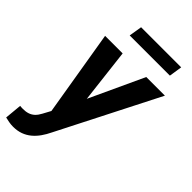

<svg xmlns="http://www.w3.org/2000/svg" viewBox="-299 -799 1103 1103"><g transform="rotate(45 253.0 -247.0)"><path d="M165.5 -66.9 379.4 -528.3H530.8L221.2 80.1Q207.5 108.9 190.2 133.5Q172.9 158.2 150.9 176.5Q128.9 194.8 101.6 204.8Q74.2 214.8 40 214.8Q22.9 214.8 6.8 211.9Q-9.3 209 -25.4 205.1L-15.6 101.1Q-10.3 101.6 -5.1 102.1Q0 102.5 4.9 102.5Q29.3 103 48.1 96.9Q66.9 90.8 81.1 77.4Q95.2 64 106.4 42.5ZM187.5 -528.3 233.4 -138.2 227.1 3.9 135.3 14.6 44.9 -528.3ZM481.9 -709.5 469.7 -629.9H143.1L156.2 -709.5Z"/></g></svg>

Font: Roboto
Style: Bold Italic
Weight: 700
Italic angle: -12°
Designer: Christian Robertson
Foundry: Google
Version: Version 3.0